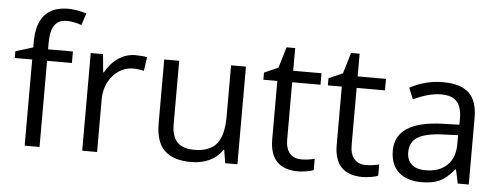

<svg xmlns="http://www.w3.org/2000/svg" viewBox="-48 -811 2456 943"><g transform="rotate(5 1180.5 -339.5)"><path d="M294.4 -481.4V-424.8H171.9V0H98.6V-424.8H12.7V-458L98.6 -484.4V-511.2Q98.6 -688.5 253.9 -688.5Q292.5 -688.5 343.8 -673.3L324.7 -614.7Q283.7 -628.4 252.4 -628.4Q210.9 -628.4 191.4 -600.6Q171.9 -572.8 171.9 -512.7V-481.4Z M454.6 -392.6Q481.4 -439.9 519.3 -465.1Q557.1 -490.2 602.1 -490.2Q635.3 -490.2 659.7 -485.4L649.9 -417.5Q621.1 -423.8 597.2 -423.8Q538.6 -423.8 497.1 -376.5Q455.6 -329.1 455.6 -258.3V0H382.3V-481.4H442.9L451.2 -392.6Z M744.6 -481.4H818.4V-168.9Q818.4 -109.9 845.5 -81.1Q872.6 -52.2 929.2 -52.2Q1004.9 -52.2 1039.6 -93.8Q1074.2 -135.3 1074.2 -228.5V-481.4H1147.5V0H1087.4L1076.7 -64.5H1072.8Q1050.3 -29.3 1010.7 -10.3Q971.2 8.8 919.9 8.8Q831.1 8.8 787.8 -33.4Q744.6 -75.7 744.6 -166.5Z M1380.4 -141.6Q1380.4 -98.1 1400.6 -74.7Q1420.9 -51.3 1457.5 -51.3Q1491.7 -51.3 1523.4 -60.1V-4.4Q1512.2 1 1488.3 4.9Q1463.9 8.8 1446.8 8.8Q1307.1 8.8 1307.1 -138.2V-424.8H1238.3V-460L1307.1 -490.2L1337.9 -593.3H1380.4V-481.4H1520V-424.8H1380.4Z M1698.2 -141.6Q1698.2 -98.1 1718.5 -74.7Q1738.8 -51.3 1775.4 -51.3Q1809.6 -51.3 1841.3 -60.1V-4.4Q1830.1 1 1806.2 4.9Q1781.7 8.8 1764.6 8.8Q1625 8.8 1625 -138.2V-424.8H1556.2V-460L1625 -490.2L1655.8 -593.3H1698.2V-481.4H1837.9V-424.8H1698.2Z M1978 -132.3Q1978 -93.3 2002 -72.3Q2025.9 -51.3 2068.8 -51.3Q2137.7 -51.3 2176.3 -88.6Q2214.8 -126 2214.8 -193.4V-236.8L2142.1 -233.9Q2055.2 -230.5 2016.6 -206.5Q1978 -182.6 1978 -132.3ZM2288.1 0H2233.9L2219.2 -68.4H2215.8Q2179.7 -23.4 2144 -7.3Q2108.4 8.8 2054.7 8.8Q1982.4 8.8 1942.1 -28.3Q1901.9 -65.4 1901.9 -133.3Q1901.9 -278.8 2134.8 -286.1L2216.8 -288.6V-318.4Q2216.8 -376 2192.4 -402.6Q2168 -429.2 2114.3 -429.2Q2054.2 -429.2 1978 -392.6L1955.6 -448.2Q2031.7 -489.7 2118.7 -489.7Q2205.6 -489.7 2246.8 -451.2Q2288.1 -412.6 2288.1 -328.6Z"/></g></svg>

Font: Khula Regular
Style: Regular
Weight: 400
Designer: Erin McLaughlin, Steve Matteson
Version: Version 1.000;PS 1.0;hotconv 1.0.72;makeotf.lib2.5.5900